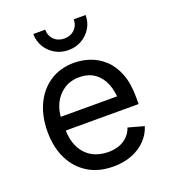

<svg xmlns="http://www.w3.org/2000/svg" viewBox="-140 -863 863 976"><g transform="rotate(-20 291.5 -375.0)"><path d="M306.6 11.7Q227.5 11.7 170.2 -23.4Q112.8 -58.6 81.8 -121.6Q50.8 -184.6 50.8 -268.6Q50.8 -352.5 81.1 -416.5Q111.3 -480.5 166.7 -516.6Q222.2 -552.7 296.4 -552.7Q339.8 -552.7 382.1 -538.3Q424.3 -523.9 458.7 -491.9Q493.2 -460 513.7 -407.7Q534.2 -355.5 534.2 -279.8V-243.2H110.4V-317.4H486.8L445.8 -290Q445.8 -343.8 429 -385.5Q412.1 -427.2 378.9 -450.9Q345.7 -474.6 296.4 -474.6Q247.1 -474.6 211.9 -450.4Q176.8 -426.3 158.2 -387.5Q139.6 -348.6 139.6 -304.2V-254.9Q139.6 -194.3 160.6 -152.1Q181.6 -109.9 219.5 -88.1Q257.3 -66.4 307.1 -66.4Q339.4 -66.4 365.7 -75.7Q392.1 -85 411.1 -103.8Q430.2 -122.6 440.4 -150.4L525.4 -127Q512.7 -85.9 482.4 -54.7Q452.1 -23.4 407.5 -5.9Q362.8 11.7 306.6 11.7ZM294.4 -622.6Q254.9 -622.6 222.9 -640.9Q190.9 -659.2 171.9 -690.7Q152.8 -722.2 152.8 -760.7H217.3Q217.3 -727.5 239 -706.3Q260.7 -685.1 294.4 -685.1Q328.1 -685.1 349.9 -706.3Q371.6 -727.5 371.6 -760.7H436Q436 -722.2 417.2 -690.9Q398.4 -659.7 366.5 -641.1Q334.5 -622.6 294.4 -622.6Z"/></g></svg>

Font: Atlassian Sans
Style: Regular
Weight: 400
Designer: Rasmus Andersson
Foundry: Modifications by Atlassian Pty Ltd, manufactured by rsms
Version: Version 4.001;git-9221beed3